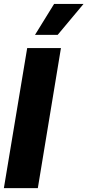

<svg xmlns="http://www.w3.org/2000/svg" viewBox="-25 -977 454 997"><path d="M291.5 -727.5 171.4 0H-4.9L116.2 -727.5ZM156.7 -795.9 255.9 -956.5H408.7L274.4 -795.9Z"/></svg>

Font: Inter Tight ExtraBold
Style: Italic
Weight: 800
Italic angle: -9.39999°
Designer: Rasmus Andersson
Foundry: rsms
Version: Version 3.004